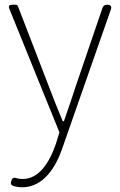

<svg xmlns="http://www.w3.org/2000/svg" viewBox="-20 -547 508 811"><path d="M350 -226 448 -506C453 -520 448 -527 433 -527C424 -527 416 -523 413 -514L300 -183C285 -138 267 -82 250 -35H245C225 -82 203 -138 186 -183L56 -520C54 -525 51 -527 46 -527H33H30C19 -527 15 -521 19 -511L231 12L216 61C187 145 142 209 76 209C67 209 57 208 48 205C36 201 30 207 27 219C24 228 26 234 35 238C47 242 61 244 74 244C165 244 218 156 245 74Z"/></svg>

Font: GenSenRounded2 TW EL
Style: Regular
Weight: 250
Version: Version 2.100;PS 2.1;hotconv 16.6.51;makeotf.lib2.5.65220 DE